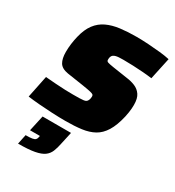

<svg xmlns="http://www.w3.org/2000/svg" viewBox="-228 -826 1133 1246"><g transform="rotate(30 338.0 -203.5)"><path d="M297 8Q250 8 197 5.5Q144 3 95.5 -1Q47 -5 11 -10L45 -176Q84 -173 122.5 -170Q161 -167 195 -166Q229 -165 253 -165Q282 -165 301 -165.5Q320 -166 331 -167.5Q342 -169 348 -172Q352 -174 354.5 -177Q357 -180 359.5 -184Q362 -188 363.5 -193Q365 -198 366 -203.5Q367 -209 367 -216Q367 -224 362.5 -228.5Q358 -233 339.5 -237.5Q321 -242 276 -249L157 -267Q109 -275 92 -303.5Q75 -332 75 -382Q75 -412 79 -442.5Q83 -473 90 -502Q105 -565 134 -603.5Q163 -642 205.5 -662Q248 -682 303 -689Q358 -696 423 -696Q466 -696 513 -693Q560 -690 603 -685.5Q646 -681 676 -674L641 -511Q612 -515 574 -518Q536 -521 496.5 -522.5Q457 -524 424 -524Q405 -524 391 -523Q377 -522 368 -519.5Q359 -517 353 -513Q348 -510 345 -506Q342 -502 340 -497Q338 -492 337.5 -486.5Q337 -481 337 -474Q337 -463 348 -459Q359 -455 391 -450L503 -433Q536 -429 565 -417Q594 -405 612 -379Q630 -353 630 -304Q630 -292 629 -277.5Q628 -263 625.5 -247Q623 -231 619 -212Q602 -138 574.5 -93.5Q547 -49 508 -27.5Q469 -6 416.5 1Q364 8 297 8ZM104 289 119 217Q152 217 168.5 214Q185 211 191.5 204Q198 197 200 185L202 175H128L154 57H367L347 148Q340 184 329 211Q318 238 294.5 255Q271 272 226 280.5Q181 289 104 289Z"/></g></svg>

Font: Saira SemiExpanded Black
Style: Italic
Weight: 900
Width: 6
Italic angle: -12°
Designer: Hector Gatti with collaboration of the Omnibus-Type team
Foundry: Omnibus-Type
Version: Version 1.101